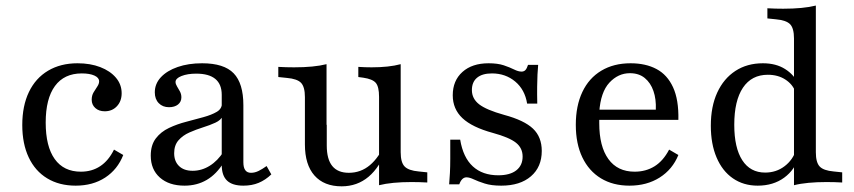

<svg xmlns="http://www.w3.org/2000/svg" viewBox="-20 -653 3056 687"><path d="M250.8 11.3Q191.9 11.3 148.8 -14.9Q105.6 -41.1 82.7 -89.9Q59.7 -138.7 59.7 -205.6Q59.7 -274.2 83.5 -323.8Q107.3 -373.4 152 -400Q196.8 -426.6 257.3 -426.6Q303.2 -426.6 338.7 -412.9Q374.2 -399.2 394.8 -375Q415.3 -350.8 415.3 -319.4Q415.3 -291.1 398.4 -273Q381.5 -254.8 354.8 -254.8Q333.9 -254.8 321 -266.5Q308.1 -278.2 308.1 -296Q308.1 -311.3 314.9 -322.6Q321.8 -333.9 328.2 -343.5Q334.7 -353.2 334.7 -362.1Q334.7 -375 317.7 -382.7Q300.8 -390.3 272.6 -390.3Q209.7 -390.3 176.6 -345.2Q143.5 -300 143.5 -214.5Q143.5 -129 175.8 -83.9Q208.1 -38.7 269.4 -38.7Q308.9 -38.7 338.7 -58.5Q368.5 -78.2 387.9 -117.7L421 -98.4Q400.8 -46.8 356.5 -17.7Q312.1 11.3 250.8 11.3Z M773.4 -206.5V-313.7Q773.4 -351.6 750.4 -370.6Q727.4 -389.5 682.3 -389.5Q650.8 -389.5 629.4 -381Q608.1 -372.6 608.1 -359.7Q608.1 -352.4 613.3 -344Q618.5 -335.5 623.8 -325.8Q629 -316.1 629 -304.8Q629 -288.7 616.9 -279Q604.8 -269.4 584.7 -269.4Q562.1 -269.4 548 -283.9Q533.9 -298.4 533.9 -322.6Q533.9 -353.2 555.6 -376.6Q577.4 -400 615.7 -413.3Q654 -426.6 703.2 -426.6Q781.5 -426.6 816.1 -390.7Q850.8 -354.8 850.8 -276.6V-206.5ZM640.3 11.3Q584.7 11.3 552 -17.7Q519.4 -46.8 519.4 -96Q519.4 -133.9 537.5 -157.7Q555.6 -181.5 584.7 -195.2Q613.7 -208.9 646.4 -217.3Q679 -225.8 708.1 -233.9Q737.1 -241.9 755.6 -252.8Q774.2 -263.7 774.2 -283.9L777.4 -238.7Q771 -223.4 750.8 -214.1Q730.6 -204.8 706 -197.2Q681.5 -189.5 657.7 -179Q633.9 -168.5 618.5 -150.8Q603.2 -133.1 603.2 -104.8Q603.2 -75.8 620.6 -58.9Q637.9 -41.9 669.4 -41.9Q701.6 -41.9 730.2 -59.7Q758.9 -77.4 780.6 -111.3V-71.8Q754.8 -29.8 719.8 -9.3Q684.7 11.3 640.3 11.3ZM850.8 -72.6Q850.8 -53.2 857.7 -44Q864.5 -34.7 878.2 -34.7Q891.9 -34.7 905.6 -41.5Q919.4 -48.4 933.9 -58.9L950.8 -29Q929.8 -8.9 905.6 1.2Q881.5 11.3 850.8 11.3Q811.3 11.3 792.3 -6.9Q773.4 -25 773.4 -62.9V-206.5H850.8Z M1148.4 -413.7V-206.5H1071V-305.6Q1071 -341.9 1057.3 -356.5Q1043.5 -371 1006.5 -374.2L975.8 -377.4V-413.7Q990.3 -412.9 1004 -412.5Q1017.7 -412.1 1032.3 -412.1Q1067.7 -412.1 1096.8 -414.9Q1125.8 -417.7 1148.4 -423.4ZM1149.2 -206.5V-132.3Q1149.2 -83.1 1169 -58.9Q1188.7 -34.7 1228.2 -34.7Q1271 -34.7 1303.6 -62.1Q1336.3 -89.5 1359.7 -143.5L1364.5 -122.6Q1339.5 -54.8 1298.8 -20.6Q1258.1 13.7 1202.4 13.7Q1139.5 13.7 1105.2 -25Q1071 -63.7 1071 -136.3V-206.5ZM1336.3 0V-206.5H1413.7V-108.1Q1413.7 -71.8 1427.8 -57.3Q1441.9 -42.7 1478.2 -39.5L1508.9 -36.3V0Q1494.4 -0.8 1481 -1.2Q1467.7 -1.6 1452.4 -1.6Q1417.7 -1.6 1388.3 1.2Q1358.9 4 1336.3 9.7ZM1413.7 -413.7V-206.5H1336.3V-306.5Q1336.3 -342.7 1324.6 -356.5Q1312.9 -370.2 1279.8 -375L1262.1 -377.4V-413.7Q1275.8 -412.9 1286.7 -412.5Q1297.6 -412.1 1309.7 -412.1Q1340.3 -412.1 1366.5 -414.9Q1392.7 -417.7 1413.7 -423.4Z M1773.4 11.3Q1737.9 11.3 1714.1 3.6Q1690.3 -4 1675 -11.3Q1659.7 -18.5 1649.2 -18.5Q1632.3 -18.5 1623.4 6.5H1587.1Q1588.7 -12.1 1589.9 -34.3Q1591.1 -56.5 1591.1 -85.5Q1591.1 -114.5 1591.1 -153.2H1626.6Q1637.1 -89.5 1671.8 -57.7Q1706.5 -25.8 1762.9 -25.8Q1804.8 -25.8 1827.4 -43.5Q1850 -61.3 1850 -92.7Q1850 -123.4 1826.2 -142.3Q1802.4 -161.3 1743.5 -177.4Q1669.4 -197.6 1634.7 -230.2Q1600 -262.9 1600 -312.1Q1600 -364.5 1634.7 -395.6Q1669.4 -426.6 1728.2 -426.6Q1760.5 -426.6 1782.3 -419.4Q1804 -412.1 1819.4 -404.4Q1834.7 -396.8 1846 -396.8Q1854.8 -396.8 1860.1 -402.4Q1865.3 -408.1 1869.4 -421H1905.6Q1904 -404.8 1903.2 -386.3Q1902.4 -367.7 1902 -343.1Q1901.6 -318.5 1902.4 -282.3H1866.1Q1858.1 -332.3 1823.4 -361.3Q1788.7 -390.3 1740.3 -390.3Q1705.6 -390.3 1687.1 -375Q1668.5 -359.7 1668.5 -330.6Q1668.5 -300 1694.4 -279.8Q1720.2 -259.7 1783.9 -241.9Q1855.6 -222.6 1887.1 -192.7Q1918.5 -162.9 1918.5 -112.9Q1918.5 -55.6 1879.8 -22.2Q1841.1 11.3 1773.4 11.3Z M2232.3 11.3Q2173.4 11.3 2130.2 -14.9Q2087.1 -41.1 2063.7 -89.9Q2040.3 -138.7 2040.3 -206.5Q2040.3 -274.2 2063.7 -323.8Q2087.1 -373.4 2131.5 -400Q2175.8 -426.6 2236.3 -426.6Q2290.3 -426.6 2329 -406Q2367.7 -385.5 2388.3 -340.7Q2408.9 -296 2407.3 -224.2H2091.9L2091.1 -260.5H2326.6Q2328.2 -298.4 2318.1 -327.4Q2308.1 -356.5 2287.1 -373.8Q2266.1 -391.1 2233.9 -391.1Q2191.9 -391.1 2160.5 -357.3Q2129 -323.4 2124.2 -251.6L2125 -249.2Q2124.2 -241.1 2124.2 -231.9Q2124.2 -222.6 2124.2 -212.1Q2124.2 -129 2156.9 -83.9Q2189.5 -38.7 2250.8 -38.7Q2291.1 -38.7 2322.2 -58.1Q2353.2 -77.4 2374.2 -117.7L2407.3 -98.4Q2386.3 -46.8 2340.3 -17.7Q2294.4 11.3 2232.3 11.3Z M2691.1 11.3Q2640.3 11.3 2602.4 -14.9Q2564.5 -41.1 2544 -89.5Q2523.4 -137.9 2523.4 -203.2Q2523.4 -271.8 2546.4 -321.8Q2569.4 -371.8 2611.3 -399.2Q2653.2 -426.6 2709.7 -426.6Q2756.5 -426.6 2789.1 -406Q2821.8 -385.5 2837.9 -350.8L2825.8 -325Q2816.1 -351.6 2789.9 -368.5Q2763.7 -385.5 2727.4 -385.5Q2669.4 -385.5 2638.3 -339.1Q2607.3 -292.7 2607.3 -206.5Q2607.3 -124.2 2635.9 -79.8Q2664.5 -35.5 2717.7 -35.5Q2757.3 -35.5 2787.1 -58.1Q2816.9 -80.6 2829 -117.7L2837.9 -92.7Q2825 -46 2785.9 -17.3Q2746.8 11.3 2691.1 11.3ZM2821 0V-206.5H2899.2V-108.1Q2899.2 -71.8 2912.9 -57.3Q2926.6 -42.7 2962.9 -39.5L2993.5 -36.3V0Q2979.8 -0.8 2966.1 -1.2Q2952.4 -1.6 2937.1 -1.6Q2902.4 -1.6 2873 1.2Q2843.5 4 2821 9.7ZM2821 -206.5V-515.3Q2821 -551.6 2807.3 -566.1Q2793.5 -580.6 2756.5 -583.9L2725.8 -587.1V-623.4Q2741.1 -622.6 2754.4 -622.2Q2767.7 -621.8 2782.3 -621.8Q2817.7 -621.8 2847.2 -624.6Q2876.6 -627.4 2899.2 -633.1V-623.4V-206.5Z"/></svg>

Font: Playfair 9pt
Style: Regular
Weight: 400
Designer: Claus Eggers Sørensen
Foundry: Claus Eggers Sørensen
Version: Version 2.203